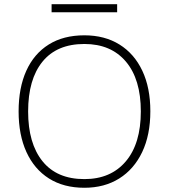

<svg xmlns="http://www.w3.org/2000/svg" viewBox="-20 -880 799 908"><path d="M68 -353Q68 -465 104.5 -545.5Q141 -626 210.5 -669.5Q280 -713 379 -713Q475 -713 545 -669.5Q615 -626 653 -545.5Q691 -465 691 -354Q691 -242 652.5 -161Q614 -80 544 -36Q474 8 379 8Q281 8 211.5 -36Q142 -80 105 -161Q68 -242 68 -353ZM113 -353Q113 -202 181 -117.5Q249 -33 379 -33Q504 -33 575 -117Q646 -201 646 -353Q646 -505 575.5 -588.5Q505 -672 379 -672Q249 -672 181 -588.5Q113 -505 113 -353ZM224 -822V-860H534V-822Z"/></svg>

Font: Mulish ExtraLight
Style: Regular
Weight: 200
Designer: Vernon Adams
Foundry: Vernon Adams
Version: Version 3.603